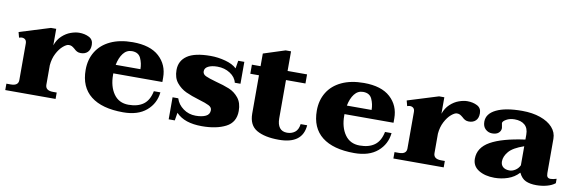

<svg xmlns="http://www.w3.org/2000/svg" viewBox="-47 -964 3984 1330"><g transform="rotate(10 1944.5 -299.0)"><path d="M548 -412Q548 -378 530 -360.5Q512 -343 482 -343Q466 -343 455 -349Q444 -355 434 -365Q422 -375 413.5 -379.5Q405 -384 392 -384Q376 -384 352 -363.5Q328 -343 309 -306.5Q290 -270 286 -223V-86Q286 -45 340 -45H366V0H12V-45H43Q96 -45 96 -85V-342Q96 -361 86.5 -369.5Q77 -378 62 -378Q56 -378 43 -374L33 -412L249 -479H286V-363Q300 -404 328.5 -430.5Q357 -457 389.5 -468.5Q422 -480 448 -480Q488 -480 518 -464.5Q548 -449 548 -412Z M729 -244V-234Q729 -152 765.5 -100Q802 -48 870 -48Q935 -48 974.5 -77Q1014 -106 1027 -171H1073Q1065 -92 1005.5 -41Q946 10 842 10Q693 10 614.5 -52Q536 -114 536 -235Q536 -308 570 -363.5Q604 -419 669 -449.5Q734 -480 825 -480Q948 -480 1011 -422.5Q1074 -365 1074 -275V-244ZM735 -305H909Q909 -346 892.5 -382Q876 -418 830 -418Q793 -418 769 -387Q745 -356 735 -305Z M1214 -52 1205 3H1162V-152H1202Q1215 -110 1253.5 -82Q1292 -54 1341 -54Q1385 -54 1412 -67Q1439 -80 1439 -110Q1439 -130 1416.5 -141.5Q1394 -153 1346 -167Q1289 -184 1250.5 -202Q1212 -220 1184 -254Q1156 -288 1156 -343Q1156 -408 1208.5 -444Q1261 -480 1373 -480Q1424 -480 1476.5 -466Q1529 -452 1557 -425L1566 -480H1609V-326H1569Q1560 -365 1521 -390Q1482 -415 1432 -415Q1392 -415 1367.5 -402.5Q1343 -390 1343 -367Q1343 -346 1365.5 -335.5Q1388 -325 1438 -311Q1496 -296 1535 -280Q1574 -264 1602 -229.5Q1630 -195 1630 -138Q1630 -58 1564 -24Q1498 10 1396 10Q1335 10 1290 -5Q1245 -20 1214 -52Z M2114 -123Q2104 10 1937 10Q1838 10 1781.5 -22.5Q1725 -55 1725 -137V-406H1664V-470H1725V-559L1877 -608H1915V-470H2052V-406H1915V-137Q1915 -94 1932.5 -71Q1950 -48 1985 -48Q2017 -48 2040 -65.5Q2063 -83 2068 -123Z M2355 -244V-234Q2355 -152 2391.5 -100Q2428 -48 2496 -48Q2561 -48 2600.5 -77Q2640 -106 2653 -171H2699Q2691 -92 2631.5 -41Q2572 10 2468 10Q2319 10 2240.5 -52Q2162 -114 2162 -235Q2162 -308 2196 -363.5Q2230 -419 2295 -449.5Q2360 -480 2451 -480Q2574 -480 2637 -422.5Q2700 -365 2700 -275V-244ZM2361 -305H2535Q2535 -346 2518.5 -382Q2502 -418 2456 -418Q2419 -418 2395 -387Q2371 -356 2361 -305Z M3278 -412Q3278 -378 3260 -360.5Q3242 -343 3212 -343Q3196 -343 3185 -349Q3174 -355 3164 -365Q3152 -375 3143.5 -379.5Q3135 -384 3122 -384Q3106 -384 3082 -363.5Q3058 -343 3039 -306.5Q3020 -270 3016 -223V-86Q3016 -45 3070 -45H3096V0H2742V-45H2773Q2826 -45 2826 -85V-342Q2826 -361 2816.5 -369.5Q2807 -378 2792 -378Q2786 -378 2773 -374L2763 -412L2979 -479H3016V-363Q3030 -404 3058.5 -430.5Q3087 -457 3119.5 -468.5Q3152 -480 3178 -480Q3218 -480 3248 -464.5Q3278 -449 3278 -412Z M3298 -97Q3298 -175 3378.5 -220.5Q3459 -266 3620 -288V-323Q3620 -368 3594 -390.5Q3568 -413 3523 -413Q3489 -413 3464.5 -399Q3440 -385 3440 -372Q3440 -367 3443 -355.5Q3446 -344 3446 -338Q3446 -318 3430.5 -304Q3415 -290 3385 -290Q3358 -290 3338 -308.5Q3318 -327 3318 -361Q3318 -417 3382.5 -448.5Q3447 -480 3564 -480Q3636 -480 3692 -460.5Q3748 -441 3779 -406.5Q3810 -372 3810 -327V-86Q3810 -66 3817 -58Q3824 -50 3838 -50Q3856 -50 3880 -58V-27Q3858 -9 3822.5 0.5Q3787 10 3748 10Q3704 10 3674 -3.5Q3644 -17 3626 -55H3624Q3593 -21 3547.5 -5.5Q3502 10 3454 10Q3387 10 3342.5 -17.5Q3298 -45 3298 -97ZM3620 -107V-241Q3544 -215 3515 -180.5Q3486 -146 3486 -111Q3486 -86 3502.5 -72Q3519 -58 3548 -58Q3568 -58 3588.5 -71Q3609 -84 3620 -107Z"/></g></svg>

Font: Taviraj ExtraBold
Style: Regular
Weight: 800
Designer: Katatrad Team
Foundry: CadsonDemak
Version: Version 1.001